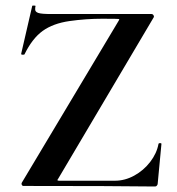

<svg xmlns="http://www.w3.org/2000/svg" viewBox="-20 -676 645 698"><path d="M68.8 -478Q67.9 -477.1 62 -477.1Q56.2 -477.1 57.1 -481L97.2 -654.8Q97.2 -655.8 104 -655.8Q110.8 -655.8 108.9 -652.8Q107.9 -649.9 107.9 -641.4Q107.9 -632.8 119.4 -628.9Q130.9 -625 166 -625H530.8Q535.6 -625 538.3 -620.1Q541 -615.2 538.1 -611.8L191.9 -26.9Q188 -22 189 -20.5Q189.9 -19 195.8 -19H397.9Q434.1 -19 468 -37.6Q502 -56.2 525.9 -87.2Q549.8 -118.2 556.2 -152.8Q557.1 -155.8 562 -155.8Q566.9 -155.8 566.9 -152.8L553.2 -7.8Q553.2 -4.9 550.5 -1.5Q547.9 2 543.9 2Q395 0 64.9 0Q61 0 59.1 -4.4Q57.1 -8.8 60.1 -13.2L411.1 -600.1Q414.1 -605 413.6 -606.4Q413.1 -607.9 352.5 -607.9Q292 -607.9 232.4 -599.4Q172.9 -590.8 135 -563.5Q97.2 -536.1 68.8 -478Z"/></svg>

Font: Cormorant-Bold
Style: Bold
Weight: 700
Designer: Christian Thalmann (Catharsis Fonts)
Version: Version 3.000